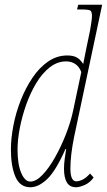

<svg xmlns="http://www.w3.org/2000/svg" viewBox="-20 -780 451 810"><path d="M108 10Q64 10 45 -34.5Q26 -79 26 -149Q26 -196 36.5 -250.5Q47 -305 67.5 -357Q88 -409 117 -452Q146 -495 183 -520.5Q220 -546 264 -546Q289 -546 304 -537.5Q319 -529 331 -510Q334 -526 337.5 -542.5Q341 -559 344 -575L360 -652Q363 -668 365.5 -686.5Q368 -705 368 -712Q368 -731 361 -735.5Q354 -740 325 -740H305L310 -760H411L293 -204Q285 -165 281 -131.5Q277 -98 277 -69Q277 -15 302 -15Q313 -15 328 -22Q343 -29 360 -48L375 -31Q359 -9 337 0.5Q315 10 301 10Q274 10 262 -10.5Q250 -31 250 -68Q250 -88 253 -109.5Q256 -131 259 -151H256Q216 -60 179.5 -25Q143 10 108 10ZM108 -14Q132 -14 159 -42Q186 -70 211.5 -115Q237 -160 257.5 -212Q278 -264 288 -311L323 -476Q314 -499 297.5 -510Q281 -521 259 -521Q222 -521 190 -496Q158 -471 133 -429.5Q108 -388 90.5 -338.5Q73 -289 63.5 -239.5Q54 -190 54 -149Q54 -87 69.5 -50.5Q85 -14 108 -14Z"/></svg>

Font: Noto Serif ExtraCondensed Thin
Style: Italic
Weight: 100
Width: 2
Italic angle: -12°
Designer: Monotype Design Team
Foundry: Monotype Imaging Inc.
Version: Version 2.013